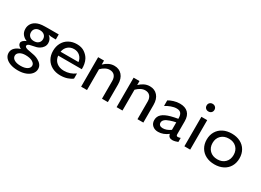

<svg xmlns="http://www.w3.org/2000/svg" viewBox="-26 -1562 3621 2662"><g transform="rotate(30 1785.0 -231.0)"><path d="M241 6Q185 6 149.5 29Q114 52 114 87Q114 125 151.5 147.5Q189 170 253 170Q319 170 356.5 147Q394 124 394 87Q394 53 353 29.5Q312 6 241 6ZM340 -306Q340 -345 313.5 -369Q287 -393 242 -393Q198 -393 172 -369Q146 -345 146 -306Q146 -267 172 -243Q198 -219 242 -219Q287 -219 313.5 -243Q340 -267 340 -306ZM495 -472V-391H460Q415 -391 377 -398Q403 -379 416.5 -352.5Q430 -326 430 -295Q430 -259 411 -231Q392 -203 362 -185Q338 -171 314.5 -165Q291 -159 242 -149Q182 -139 182 -111Q182 -95 200 -85Q218 -75 259 -69Q310 -61 345.5 -52Q381 -43 409 -27Q445 -8 466.5 20.5Q488 49 488 87Q488 130 459 166Q430 202 376.5 223Q323 244 253 244Q181 244 128.5 224.5Q76 205 48 171.5Q20 138 20 96Q20 47 55 13.5Q90 -20 141 -34Q87 -62 87 -101Q87 -140 156 -170Q114 -185 84.5 -220Q55 -255 55 -311Q55 -360 82.5 -397.5Q110 -435 161 -454Q189 -465 227 -468.5Q265 -472 325 -472Z M784 -482Q859 -482 909 -447Q959 -412 983 -366Q1000 -334 1007.5 -293Q1015 -252 1013 -214H635Q642 -147 688.5 -109Q735 -71 808 -71Q905 -71 985 -130V-48Q957 -24 906.5 -7Q856 10 795 10Q721 10 663 -20.5Q605 -51 572.5 -107Q540 -163 540 -236Q540 -309 571 -365Q602 -421 657.5 -451.5Q713 -482 784 -482ZM924 -277Q916 -334 877.5 -368.5Q839 -403 784 -403Q726 -403 686.5 -369Q647 -335 637 -277Z M1220 -472V-408Q1253 -441 1294.5 -461.5Q1336 -482 1383 -482Q1461 -482 1507.5 -429Q1554 -376 1554 -283V0H1460V-283Q1460 -339 1432.5 -370Q1405 -401 1355 -401Q1320 -401 1285 -382.5Q1250 -364 1220 -333V0H1126V-472Z M1788 -472V-408Q1821 -441 1862.5 -461.5Q1904 -482 1951 -482Q2029 -482 2075.5 -429Q2122 -376 2122 -283V0H2028V-283Q2028 -339 2000.5 -370Q1973 -401 1923 -401Q1888 -401 1853 -382.5Q1818 -364 1788 -333V0H1694V-472Z M2518 -48Q2484 -21 2443.5 -5.5Q2403 10 2361 10Q2305 10 2270 -22Q2235 -54 2235 -107Q2235 -165 2277 -203Q2319 -241 2408 -265Q2457 -278 2516 -288V-294Q2516 -350 2494.5 -375.5Q2473 -401 2427 -401Q2385 -401 2339 -384Q2293 -367 2255 -343V-432Q2284 -451 2333.5 -466.5Q2383 -482 2432 -482Q2518 -482 2564 -436.5Q2610 -391 2610 -303V-97Q2610 -80 2615.5 -73Q2621 -66 2635 -66Q2652 -66 2677 -75V-10Q2660 -3 2635.5 3.5Q2611 10 2590 10Q2529 10 2518 -48ZM2392 -66Q2453 -66 2516 -111V-231Q2473 -223 2426 -207Q2375 -190 2351.5 -168.5Q2328 -147 2328 -119Q2328 -94 2345 -80Q2362 -66 2392 -66Z M2825 -706Q2798 -706 2780.5 -689Q2763 -672 2763 -645Q2763 -618 2780.5 -601Q2798 -584 2825 -584Q2853 -584 2870.5 -601Q2888 -618 2888 -645Q2888 -672 2870 -689Q2852 -706 2825 -706ZM2872 0H2779V-472H2872Z M3525 -236Q3525 -163 3492.5 -107Q3460 -51 3400.5 -20.5Q3341 10 3263 10Q3185 10 3125.5 -20.5Q3066 -51 3033 -107Q3000 -163 3000 -236Q3000 -309 3033 -365Q3066 -421 3125.5 -451.5Q3185 -482 3263 -482Q3341 -482 3400.5 -451.5Q3460 -421 3492.5 -365Q3525 -309 3525 -236ZM3431 -236Q3431 -310 3385 -355.5Q3339 -401 3263 -401Q3187 -401 3140.5 -355.5Q3094 -310 3094 -236Q3094 -162 3140.5 -116.5Q3187 -71 3263 -71Q3339 -71 3385 -116.5Q3431 -162 3431 -236Z"/></g></svg>

Font: Madhuban
Style: Regular
Weight: 400
Designer: jaikishan Patel
Foundry: MagicType
Version: Version 1.000